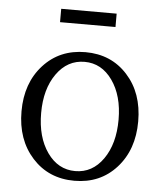

<svg xmlns="http://www.w3.org/2000/svg" viewBox="-51 -730 672 790"><g transform="rotate(5 285.0 -335.0)"><path d="M444.8 -251Q444.8 -350.1 400.1 -413.1Q355.5 -476.1 285.2 -476.1Q214.4 -476.1 169.7 -413.1Q125 -350.1 125 -251Q125 -151.4 169.7 -88.1Q214.4 -24.9 285.2 -24.9Q356 -24.9 400.4 -88.1Q444.8 -151.4 444.8 -251ZM43.9 -251Q43.9 -367.7 111.3 -441.9Q178.7 -516.1 285.2 -516.1Q391.6 -516.1 458.7 -442.1Q525.9 -368.2 525.9 -251Q525.9 -133.8 458.7 -59.3Q391.6 15.1 285.2 15.1Q178.7 15.1 111.3 -59.3Q43.9 -133.8 43.9 -251ZM169.9 -629.9V-685.1H398.9V-629.9Z"/></g></svg>

Font: LT Superior Serif
Style: Regular
Weight: 400
Designer: Daniel Lyons
Foundry: LyonsType
Version: Version 2.120;FEAKit 1.0